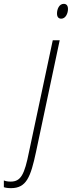

<svg xmlns="http://www.w3.org/2000/svg" viewBox="-152 -737 373 997"><path d="M166 -640C189 -640 201 -668 201 -690C201 -708 193 -717 179 -717C155 -717 144 -689 144 -667C144 -649 152 -640 166 -640ZM-95 240C-15 240 7 183 35 52L158 -528H122L-1 50C-25 171 -44 206 -97 206C-111 206 -122 204 -132 200V235C-124 238 -111 240 -95 240Z"/></svg>

Font: Noto Sans ExtraCondensed ExtraLight
Style: Italic
Weight: 200
Width: 2
Italic angle: -12°
Designer: Monotype Design Team
Foundry: Monotype Imaging Inc.
Version: Version 2.013